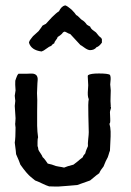

<svg xmlns="http://www.w3.org/2000/svg" viewBox="-20 -704 487 716"><path d="M360 -558V-545Q349 -530 340 -528Q332 -517 315 -517Q306 -518 294.5 -526.5Q283 -535 280 -536Q274 -543 261 -556.5Q248 -570 242 -577Q238 -578 235 -579.5Q232 -581 228.5 -583Q225 -585 222 -586Q216 -586 211 -578Q205 -572 195 -566Q194 -561 188.5 -554.5Q183 -548 182 -542Q176 -540 171 -533Q164 -531 153 -522.5Q142 -514 135 -512Q96 -517 88 -545Q89 -550 91.5 -554Q94 -558 97.5 -562Q101 -566 103 -569Q107 -572 113.5 -578.5Q120 -585 124 -588Q126 -591 131 -597.5Q136 -604 138 -608Q140 -609 144 -611.5Q148 -614 151 -615L174 -640Q190 -656 200 -662Q209 -681 223 -684Q231 -682 247 -668Q260 -655 264 -648Q269 -646 275.5 -639Q282 -632 285 -630Q295 -625 304 -612Q308 -609 316 -605Q318 -600 321 -596.5Q324 -593 330 -589Q336 -585 338 -583Q349 -568 357 -563Q357 -562 358.5 -560.5Q360 -559 360 -558ZM49 -429H79Q83 -429 91.5 -429.5Q100 -430 105 -429Q110 -428 114 -425Q118 -422 119.5 -416.5Q121 -411 120.5 -406Q120 -401 119.5 -393Q119 -385 119 -381Q117 -357 119 -331Q119 -316 118.5 -287.5Q118 -259 118.5 -235.5Q119 -212 122 -192Q120 -187 120 -174.5Q120 -162 120 -159Q121 -158 121.5 -155.5Q122 -153 122.5 -150Q123 -147 123 -146Q125 -141 131 -132.5Q137 -124 139 -118Q144 -114 150 -105.5Q156 -97 158 -94Q174 -91 188 -85Q191 -84 198 -83Q205 -82 210 -81Q215 -80 219 -79Q230 -84 254 -90Q256 -91 272 -104Q274 -106 277 -108.5Q280 -111 283.5 -113.5Q287 -116 289 -118Q290 -124 298 -132Q299 -138 303 -147.5Q307 -157 308 -159Q307 -168 309 -185.5Q311 -203 311 -211Q311 -225 309.5 -273Q308 -321 311 -334Q308 -341 307.5 -349.5Q307 -358 308 -369.5Q309 -381 309 -386L308 -405Q306 -424 309 -424Q318 -430 349 -430Q382 -430 390 -425Q392 -421 392.5 -415Q393 -409 392 -401Q391 -393 391 -389Q391 -386 392 -378.5Q393 -371 393 -367Q393 -361 392.5 -349Q392 -337 392 -327Q392 -317 393 -309Q392 -307 393 -306Q394 -305 394 -304Q394 -300 392 -294.5Q390 -289 390 -285Q390 -282 391 -262.5Q392 -243 388 -243Q392 -230 392.5 -213.5Q393 -197 391.5 -174.5Q390 -152 390 -142Q388 -138 385 -127Q382 -116 379 -112Q376 -108 366 -83Q355 -70 350 -58Q347 -57 316 -31Q275 -16 268 -14Q256 -13 233 -11Q210 -9 199.5 -8.5Q189 -8 163 -9Q153 -12 136.5 -20Q120 -28 111 -31L95 -44Q80 -56 56 -90Q53 -100 40 -129Q40 -135 35 -172Q38 -189 38 -228Q38 -230 37 -236.5Q36 -243 37 -246Q37 -249 37.5 -254.5Q38 -260 38 -263Q38 -271 36.5 -286Q35 -301 35 -309Q35 -312 36 -318Q37 -324 37 -328Q37 -331 36 -337Q35 -343 35 -347Q35 -350 36.5 -357Q38 -364 38 -367Q36 -391 37 -403Q38 -406 40 -412Q42 -418 44 -422Q46 -426 49 -429Z"/></svg>

Font: FuturaRenner
Style: Regular
Weight: 400
Designer: Bastien Sozeau
Foundry: NBR — Bastien Sozeau
Version: Version 2.001;PS 002.001;hotconv 1.0.88;makeotf.lib2.5.64775